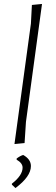

<svg xmlns="http://www.w3.org/2000/svg" viewBox="-20 -723 283 969"><path d="M192 -703 111 -108 104 -1 53 4 136 -604 141 -698ZM97 59Q136 81 136 115Q136 168 58 226L40 209V204Q94 162 94 123Q94 100 64 83V77Q81 64 97 59Z"/></svg>

Font: Alegreya Sans SC Light
Style: Italic
Weight: 300
Italic angle: -7°
Designer: Juan Pablo del Peral
Foundry: Huerta Tipografica
Version: Version 2.007